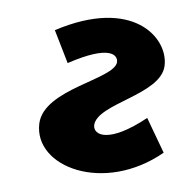

<svg xmlns="http://www.w3.org/2000/svg" viewBox="-20 -187 211 210"><path d="M141 -58C99 -30 82 -39 83 -50C86 -74 156 -83 160 -115C164 -146 125 -190 40 -154L54 -118C100 -138 109 -127 108 -119C105 -100 28 -90 23 -52C17 -4 94 25 159 -20Z"/></svg>

Font: Hussar Tani
Style: DwaKurs
Weight: 700
Foundry: Cannot Into Space Fonts
Version: Version 0.92